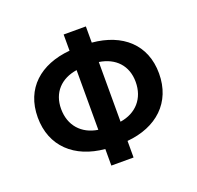

<svg xmlns="http://www.w3.org/2000/svg" viewBox="-122 -806 985 958"><g transform="rotate(-20 370.0 -327.0)"><path d="M311 -67V21H429V-67C587 -81 692 -176 692 -330C692 -484 587 -575 429 -589V-675H311V-589C153 -575 48 -484 48 -330C48 -176 153 -81 311 -67ZM429 -169V-486C514 -473 568 -417 568 -330C568 -242 514 -182 429 -169ZM311 -486V-169C226 -182 172 -242 172 -330C172 -417 226 -473 311 -486Z"/></g></svg>

Font: Source Sans Pro SemBd
Style: Regular
Weight: 700
Designer: Paul D. Hunt
Foundry: Adobe Systems Incorporated
Version: Version 2.020;PS 2.0;hotconv 1.0.86;makeotf.lib2.5.63406